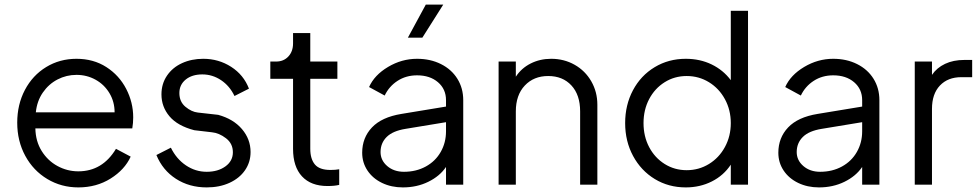

<svg xmlns="http://www.w3.org/2000/svg" viewBox="-20 -804 4264 836"><path d="M55 -270Q55 -349 88.5 -412.5Q122 -476 181 -512Q240 -548 313 -548Q387 -548 443 -512Q499 -476 529.5 -417Q560 -358 560 -293Q560 -268 556 -245H134Q135 -189 161.5 -146.5Q188 -104 230.5 -81Q273 -58 321 -58Q426 -58 485 -156L549 -122Q523 -65 461.5 -26.5Q400 12 321 12Q247 12 186 -24.5Q125 -61 90 -125.5Q55 -190 55 -270ZM479 -315Q479 -361 456.5 -398.5Q434 -436 396 -457Q358 -478 313 -478Q269 -478 230.5 -458Q192 -438 166.5 -401Q141 -364 136 -315Z M661 -129 724 -161Q748 -112 789.5 -84Q831 -56 880 -56Q929 -56 961.5 -79.5Q994 -103 994 -141Q994 -179 964 -202Q934 -225 903 -228L826 -237Q753 -256 718 -297.5Q683 -339 683 -393Q683 -439 707 -474.5Q731 -510 772.5 -529Q814 -548 865 -548Q932 -548 986.5 -513Q1041 -478 1064 -418L1001 -386Q980 -430 942.5 -455Q905 -480 861 -480Q816 -480 788.5 -457.5Q761 -435 761 -399Q761 -361 787.5 -339Q814 -317 841 -314L930 -304Q996 -286 1033.5 -242Q1071 -198 1071 -142Q1071 -98 1047 -63Q1023 -28 979.5 -8Q936 12 880 12Q804 12 746 -25.5Q688 -63 661 -129Z M1256 -156V-461H1157V-536H1182Q1215 -536 1235.5 -558Q1256 -580 1256 -615V-660H1331V-536H1449V-461H1331V-156Q1331 -112 1351 -88Q1371 -64 1419 -64Q1441 -64 1457 -67V1Q1437 6 1406 6Q1334 6 1295 -36Q1256 -78 1256 -156Z M1557 -139Q1557 -204 1599.5 -249Q1642 -294 1728 -308L1922 -340V-368Q1922 -416 1887 -446Q1852 -476 1796 -476Q1748 -476 1711 -452Q1674 -428 1655 -388L1587 -425Q1610 -477 1669.5 -512.5Q1729 -548 1796 -548Q1854 -548 1900 -525Q1946 -502 1971.5 -461Q1997 -420 1997 -368V0H1922V-77Q1895 -37 1845 -12.5Q1795 12 1734 12Q1684 12 1643.5 -7.5Q1603 -27 1580 -61.5Q1557 -96 1557 -139ZM1739 -56Q1792 -56 1834 -79Q1876 -102 1899 -142.5Q1922 -183 1922 -232V-272L1746 -243Q1690 -234 1663.5 -207.5Q1637 -181 1637 -142Q1637 -106 1666 -81Q1695 -56 1739 -56ZM1834 -784H1910L1819 -640H1756Z M2151 -536H2226V-470Q2250 -507 2290.5 -527.5Q2331 -548 2380 -548Q2436 -548 2482 -522Q2528 -496 2554.5 -450Q2581 -404 2581 -348V0H2506V-319Q2506 -391 2468 -432Q2430 -473 2367 -473Q2304 -473 2265 -431.5Q2226 -390 2226 -319V0H2151Z M2702 -268Q2702 -347 2736 -411Q2770 -475 2830.5 -511.5Q2891 -548 2966 -548Q3028 -548 3078.5 -523.5Q3129 -499 3162 -455V-757H3237V0H3162V-87Q3131 -40 3079.5 -14Q3028 12 2966 12Q2891 12 2831 -24.5Q2771 -61 2736.5 -125Q2702 -189 2702 -268ZM2970 -63Q3023 -63 3067 -90Q3111 -117 3136.5 -164Q3162 -211 3162 -268Q3162 -325 3136.5 -372Q3111 -419 3067 -446Q3023 -473 2970 -473Q2917 -473 2874 -446Q2831 -419 2806.5 -372.5Q2782 -326 2782 -268Q2782 -210 2806.5 -163.5Q2831 -117 2874 -90Q2917 -63 2970 -63Z M3369 -139Q3369 -204 3411.5 -249Q3454 -294 3540 -308L3734 -340V-368Q3734 -416 3699 -446Q3664 -476 3608 -476Q3560 -476 3523 -452Q3486 -428 3467 -388L3399 -425Q3422 -477 3481.5 -512.5Q3541 -548 3608 -548Q3666 -548 3712 -525Q3758 -502 3783.5 -461Q3809 -420 3809 -368V0H3734V-77Q3707 -37 3657 -12.5Q3607 12 3546 12Q3496 12 3455.5 -7.5Q3415 -27 3392 -61.5Q3369 -96 3369 -139ZM3551 -56Q3604 -56 3646 -79Q3688 -102 3711 -142.5Q3734 -183 3734 -232V-272L3558 -243Q3502 -234 3475.5 -207.5Q3449 -181 3449 -142Q3449 -106 3478 -81Q3507 -56 3551 -56Z M3963 -536H4038V-478Q4059 -509 4095 -526Q4131 -543 4179 -543H4213V-468H4166Q4107 -468 4072.5 -431.5Q4038 -395 4038 -330V0H3963Z"/></svg>

Font: Eudoxus Sans
Style: Regular
Weight: 400
Designer: Stijn de Vries
Foundry: tokotype
Version: Version 2.005